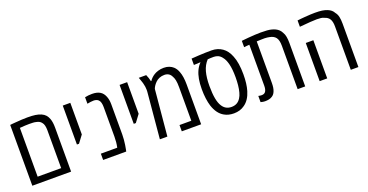

<svg xmlns="http://www.w3.org/2000/svg" viewBox="-31 -1247 3578 1865"><g transform="rotate(-20 1758.0 -315.0)"><path d="M73.7 0V-628.4Q82 -629.9 94.7 -630.9Q107.4 -631.8 124 -633.3Q163.1 -636.7 196 -638.4Q229 -640.1 254.9 -640.1Q303.7 -640.1 335.7 -635.5Q367.7 -630.9 394.5 -619.6Q420.4 -608.4 436.3 -590.6Q452.1 -572.8 461.9 -545.9Q468.3 -527.8 471.4 -505.1Q474.6 -482.4 474.6 -454.1V0ZM152.3 -64.9H395.5V-455.1Q395.5 -484.4 390.4 -505.1Q385.3 -525.9 374 -538.6Q364.7 -551.3 351.6 -558.3Q338.4 -565.4 319.8 -568.8Q306.2 -572.3 289.6 -573.2Q272.9 -574.2 250 -574.2Q231.4 -574.2 207.3 -573Q183.1 -571.8 152.3 -569.3Z M617.7 -228V-630.4H695.8V-303.7L639.2 -228Z M805.7 0V-64.9H975.1Q981 -91.8 983.6 -119.1Q986.3 -146.5 986.3 -175.3V-481.4Q986.3 -505.9 981.2 -525.9Q976.1 -545.9 963.4 -557.6Q954.1 -565.9 941.7 -569.8Q929.2 -573.7 915.5 -573.7Q901.4 -573.7 884.8 -571.5Q868.2 -569.3 849.1 -565.4V-632.3Q867.2 -636.2 885.5 -638.2Q903.8 -640.1 923.3 -640.1Q949.2 -640.1 970.2 -635Q991.2 -629.9 1006.3 -620.1Q1021.5 -610.8 1032.5 -596.2Q1043.5 -581.5 1050.3 -564Q1057.1 -547.9 1061 -527.1Q1064.9 -506.3 1064.9 -481.4V-168.9Q1064.9 -144 1062.5 -116.7Q1060.1 -89.4 1056.4 -64.7Q1052.7 -40 1049.3 -23.9L1044.4 0Z M1205.1 -228V-630.4H1283.2V-303.7L1226.6 -228Z M1392.1 0 1434.6 -466.3Q1435.5 -474.1 1435.8 -481.9Q1436 -489.7 1436 -497.1Q1436 -512.7 1433.8 -528.3Q1431.6 -543.9 1426.8 -562Q1425.8 -566.9 1423.1 -575.2Q1420.4 -583.5 1417.7 -591.3Q1415 -599.1 1413.6 -603.5Q1411.1 -610.4 1408.7 -617.4Q1406.2 -624.5 1403.8 -631.3H1480.5Q1488.8 -613.3 1494.6 -595Q1500.5 -576.7 1503.4 -561H1508.8Q1515.6 -573.2 1530.5 -587.9Q1545.4 -602.5 1561.5 -612.3Q1577.6 -623 1604.7 -631.6Q1631.8 -640.1 1664.1 -640.1Q1695.3 -640.1 1719.5 -630.6Q1743.7 -621.1 1760.7 -605.5Q1772.9 -594.2 1782.5 -579.3Q1792 -564.5 1798.3 -546.9Q1808.6 -521 1813.7 -486.8Q1818.8 -452.6 1818.8 -412.1V0H1618.7V-64.9H1740.7V-412.1Q1740.7 -457.5 1734.9 -484.6Q1729 -511.7 1718.3 -528.8Q1710.4 -545.4 1699 -555.2Q1687.5 -564.9 1674.3 -569.1Q1661.1 -573.2 1647 -573.2Q1617.7 -573.2 1594.2 -563.5Q1570.8 -553.7 1556.2 -539.1Q1541.5 -524.9 1530.8 -509.5Q1520 -494.1 1513.7 -477.1L1469.7 0Z M2155.8 9.8Q2098.6 9.8 2057.1 -14.6Q2024.9 -32.7 2001.7 -64.5Q1978.5 -96.2 1963.9 -140.6Q1952.6 -176.8 1946.8 -221.2Q1940.9 -265.6 1940.9 -317.4Q1940.9 -375.5 1949.2 -421.6Q1957.5 -467.8 1974.4 -503.7Q1991.2 -539.6 2017.1 -566.4L2018.6 -568.8L1949.7 -565.4V-631.3Q1989.3 -634.3 2024.7 -636.2Q2060.1 -638.2 2093 -639.2Q2126 -640.1 2158.2 -640.1Q2189.9 -640.1 2217.8 -631.6Q2245.6 -623 2268.6 -606.9Q2291 -591.3 2309.3 -566.9Q2327.6 -542.5 2340.3 -509.3Q2355.5 -472.7 2363 -424.1Q2370.6 -375.5 2370.6 -315.9Q2370.6 -267.1 2365.5 -225.3Q2360.4 -183.6 2350.1 -149.4Q2337.4 -106.9 2316.7 -75.4Q2295.9 -43.9 2267.6 -24.4Q2221.2 9.8 2155.8 9.8ZM2155.3 -57.1Q2186 -57.1 2209.7 -69.8Q2233.4 -82.5 2250 -108.9Q2264.2 -130.4 2272.9 -162.4Q2281.7 -194.3 2285.6 -233.4Q2289.6 -272.5 2289.6 -315.4Q2289.6 -398.4 2276.4 -451.4Q2263.2 -504.4 2240.2 -531.7Q2224.6 -553.2 2203.6 -563.5Q2182.6 -573.7 2158.2 -573.7Q2139.6 -573.7 2125 -573.2Q2110.4 -572.8 2094.7 -571.3Q2055.2 -529.3 2038.3 -468.5Q2021.5 -407.7 2021.5 -321.3Q2021.5 -242.7 2031.5 -190.4Q2041.5 -138.2 2061 -108.9Q2077.1 -83 2100.6 -70.1Q2124 -57.1 2155.3 -57.1Z M2479 2.4Q2469.2 2.4 2458 0.5Q2446.8 -1.5 2434.6 -4.9V-68.8Q2453.6 -64.5 2469.2 -64.5Q2498 -64.5 2510.5 -85Q2522.9 -105.5 2522.9 -143.1V-565.9Q2509.3 -565.4 2495.1 -564Q2481 -562.5 2467.3 -561V-626.5Q2501.5 -630.4 2536.9 -633.3Q2572.3 -636.2 2605.5 -638.2Q2638.7 -640.1 2666 -640.1Q2706.1 -640.1 2732.4 -637.9Q2758.8 -635.7 2777.8 -630.6Q2796.9 -625.5 2814.5 -617.7Q2834.5 -607.9 2848.1 -594.7Q2861.8 -581.5 2871.6 -562Q2884.3 -542 2889.4 -513.9Q2894.5 -485.8 2894.5 -449.7V0H2816.4V-448.7Q2816.4 -506.8 2795.7 -534.2Q2774.9 -561.5 2731 -568.8Q2712.4 -573.2 2683.1 -574.2Q2669.9 -574.2 2649.4 -573.7Q2628.9 -573.2 2601.6 -571.8V-143.1Q2601.6 -117.2 2598.4 -95.9Q2595.2 -74.7 2587.9 -57.6Q2576.7 -29.3 2554.2 -15.6Q2539.6 -5.9 2520.5 -1.7Q2501.5 2.4 2479 2.4Z M3365.7 0V-448.7Q3365.7 -498.5 3349.4 -525.1Q3333 -551.8 3297.9 -562Q3284.7 -569.3 3265.4 -571.8Q3246.1 -574.2 3222.2 -574.2Q3197.3 -574.2 3155 -571.3Q3112.8 -568.4 3043.9 -562V-627.4Q3062.5 -629.9 3081.3 -631.6Q3100.1 -633.3 3119.1 -634.8Q3153.8 -637.7 3180.4 -638.9Q3207 -640.1 3226.6 -640.1Q3270.5 -640.1 3299.6 -636Q3328.6 -631.8 3354 -621.6Q3374.5 -613.3 3389.2 -601.1Q3403.8 -588.9 3414.1 -569.8Q3431.2 -549.3 3437.7 -520Q3444.3 -490.7 3444.3 -448.7V0ZM3043.9 0V-394.5H3122.1V0Z"/></g></svg>

Font: Open Sans SemiCondensed
Style: Regular
Weight: 400
Width: 4
Designer: Monotype Design Team
Foundry: Monotype Imaging Inc.
Version: Version 3.000